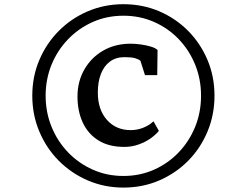

<svg xmlns="http://www.w3.org/2000/svg" viewBox="-20 -934 1088 892"><path d="M130 -489.5Q130 -578.5 162.8 -655.5Q195.5 -732.5 253.5 -790.8Q311.5 -849 388.5 -881.8Q465.5 -914.5 553.5 -914.5Q642.5 -914.5 719.2 -881.8Q796 -849 853.8 -790.8Q911.5 -732.5 944 -655.5Q976.5 -578.5 976.5 -489.5Q976.5 -400.5 944 -322.8Q911.5 -245 853.8 -186.8Q796 -128.5 719.2 -95.5Q642.5 -62.5 553.5 -62.5Q465.5 -62.5 388.5 -95.5Q311.5 -128.5 253.5 -186.8Q195.5 -245 162.8 -322.8Q130 -400.5 130 -489.5ZM192 -489.5Q192 -412.5 219.5 -345Q247 -277.5 296.2 -226.2Q345.5 -175 411.2 -145.8Q477 -116.5 553.5 -116.5Q630 -116.5 695.8 -145.8Q761.5 -175 810.5 -226.5Q859.5 -278 886.8 -345.2Q914 -412.5 914 -489.5Q914 -566 886.8 -633.2Q859.5 -700.5 810.5 -751.8Q761.5 -803 695.8 -832Q630 -861 553.5 -861Q476.5 -861 410.8 -831.8Q345 -802.5 295.8 -751.2Q246.5 -700 219.2 -632.8Q192 -565.5 192 -489.5ZM557.5 -251.5Q485 -251.5 436.8 -282Q388.5 -312.5 364.2 -365.2Q340 -418 340 -486Q340 -555.5 371.8 -611Q403.5 -666.5 459.2 -698.8Q515 -731 587 -731Q608.5 -731 634 -727.5Q659.5 -724 681 -717.5Q702.5 -711 712 -701.5L710.5 -585H653.5L632.5 -651.5Q623.5 -659 607.2 -663.8Q591 -668.5 557.5 -668.5Q518.5 -668.5 490.8 -648Q463 -627.5 448.8 -590.5Q434.5 -553.5 434.5 -504Q434.5 -424.5 476.8 -377Q519 -329.5 587 -329.5Q618.5 -329.5 646.5 -341Q674.5 -352.5 693 -370.5L718 -326Q704 -308.5 679.8 -291.2Q655.5 -274 624 -262.8Q592.5 -251.5 557.5 -251.5Z"/></svg>

Font: Merriweather 24pt Medium
Style: Italic
Weight: 500
Italic angle: -7.8°
Version: Version 2.101